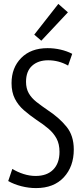

<svg xmlns="http://www.w3.org/2000/svg" viewBox="-20 -950 430 981"><path d="M164 11Q127 11 89.5 1.5Q52 -8 22 -25L43 -87Q69 -71 100 -61Q131 -51 162 -51Q220 -51 252 -83.5Q284 -116 284 -174Q284 -214 269 -242Q254 -270 227.5 -292.5Q201 -315 167 -337Q132 -361 102.5 -386.5Q73 -412 56 -445.5Q39 -479 39 -525Q39 -604 88.5 -654Q138 -704 223 -704Q257 -704 289.5 -696.5Q322 -689 349 -675L328 -615Q280 -642 226 -642Q175 -642 144 -614Q113 -586 113 -532Q113 -498 127 -473.5Q141 -449 166.5 -429Q192 -409 227 -385Q283 -348 320 -302.5Q357 -257 357 -186Q357 -99 306 -44Q255 11 164 11ZM191 -742 155 -773 278 -930 327 -887Z"/></svg>

Font: Ubuntu Sans Condensed
Style: Regular
Weight: 400
Width: 3
Designer: Dalton Maag Ltd
Foundry: Dalton Maag Ltd
Version: Version 1.006; ttfautohint (v1.8.4.7-5d5b)